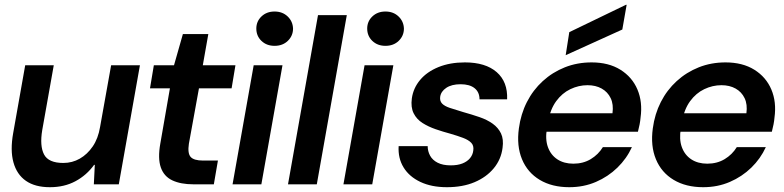

<svg xmlns="http://www.w3.org/2000/svg" viewBox="-20 -768 3268 800"><path d="M188 12Q126 12 88 -14.5Q50 -41 36 -91.5Q22 -142 35 -214L85 -496H204L156 -226Q145 -160 163.5 -124.5Q182 -89 244 -89Q281 -89 312.5 -107Q344 -125 366.5 -158Q389 -191 397 -239L443 -496H563L475 0H371L375 -81H372Q341 -38 294.5 -13Q248 12 188 12Z M786 0Q733 0 698 -16.5Q663 -33 650 -70.5Q637 -108 648 -170L688 -400H605L621 -496H705L742 -626H848L825 -496H961L945 -400H809L767 -169Q761 -129 774.5 -114Q788 -99 826 -99H888L871 0Z M949 0 1037 -496H1157L1069 0ZM1124 -577Q1091 -577 1069.5 -597.5Q1048 -618 1048 -649Q1048 -679 1069.5 -699.5Q1091 -720 1124 -720Q1157 -720 1178.5 -699.5Q1200 -679 1201 -649Q1201 -619 1179.5 -598Q1158 -577 1124 -577Z M1180 0 1305 -705H1425L1300 0Z M1411 0 1499 -496H1619L1531 0ZM1586 -577Q1553 -577 1531.5 -597.5Q1510 -618 1510 -649Q1510 -679 1531.5 -699.5Q1553 -720 1586 -720Q1619 -720 1640.5 -699.5Q1662 -679 1663 -649Q1663 -619 1641.5 -598Q1620 -577 1586 -577Z M1842 12Q1778 12 1731.5 -10Q1685 -32 1661.5 -70.5Q1638 -109 1641 -159H1762Q1762 -138 1772 -119.5Q1782 -101 1803.5 -90Q1825 -79 1858 -79Q1887 -79 1907 -87Q1927 -95 1938.5 -109Q1950 -123 1952 -141Q1955 -161 1943.5 -173Q1932 -185 1909.5 -193.5Q1887 -202 1856 -211Q1826 -219 1795.5 -229.5Q1765 -240 1740.5 -255.5Q1716 -271 1703.5 -296Q1691 -321 1696 -358Q1702 -401 1730.5 -435Q1759 -469 1807 -488.5Q1855 -508 1917 -508Q2003 -508 2049.5 -467.5Q2096 -427 2093 -354H1978Q1978 -384 1957.5 -400.5Q1937 -417 1899 -417Q1862 -417 1839.5 -402Q1817 -387 1814 -364Q1812 -347 1822 -336.5Q1832 -326 1854 -318.5Q1876 -311 1910 -301Q1946 -291 1978 -280Q2010 -269 2033 -252.5Q2056 -236 2067.5 -212Q2079 -188 2074 -152Q2068 -104 2037.5 -67Q2007 -30 1957.5 -9Q1908 12 1842 12Z M2352 12Q2280 12 2229 -18.5Q2178 -49 2155 -104.5Q2132 -160 2142 -233Q2150 -293 2175.5 -343Q2201 -393 2241.5 -430Q2282 -467 2333.5 -487.5Q2385 -508 2445 -508Q2516 -508 2565 -477.5Q2614 -447 2636 -395Q2658 -343 2649 -278Q2648 -265 2645 -249.5Q2642 -234 2638 -219H2225L2239 -296H2532Q2537 -333 2524.5 -359Q2512 -385 2487 -399Q2462 -413 2428 -413Q2391 -413 2356.5 -396.5Q2322 -380 2297.5 -346.5Q2273 -313 2264 -262L2259 -233Q2251 -188 2263 -155Q2275 -122 2302.5 -104Q2330 -86 2369 -86Q2410 -86 2441.5 -105Q2473 -124 2492 -155H2613Q2591 -107 2552.5 -69.5Q2514 -32 2463 -10Q2412 12 2352 12ZM2337 -538 2352 -634 2588 -748H2591L2573 -645Z M2910 12Q2838 12 2787 -18.5Q2736 -49 2713 -104.5Q2690 -160 2700 -233Q2708 -293 2733.5 -343Q2759 -393 2799.5 -430Q2840 -467 2891.5 -487.5Q2943 -508 3003 -508Q3074 -508 3123 -477.5Q3172 -447 3194 -395Q3216 -343 3207 -278Q3206 -265 3203 -249.5Q3200 -234 3196 -219H2783L2797 -296H3090Q3095 -333 3082.5 -359Q3070 -385 3045 -399Q3020 -413 2986 -413Q2949 -413 2914.5 -396.5Q2880 -380 2855.5 -346.5Q2831 -313 2822 -262L2817 -233Q2809 -188 2821 -155Q2833 -122 2860.5 -104Q2888 -86 2927 -86Q2968 -86 2999.5 -105Q3031 -124 3050 -155H3171Q3149 -107 3110.5 -69.5Q3072 -32 3021 -10Q2970 12 2910 12Z"/></svg>

Font: DM Sans 36pt SemiBold
Style: Italic
Weight: 600
Italic angle: -10°
Designer: Colophon Foundry, Jonny Pinhorn
Foundry: Colophon Foundry
Version: Version 4.004;gftools[0.9.30]